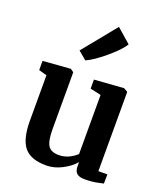

<svg xmlns="http://www.w3.org/2000/svg" viewBox="-161 -1002 961 1120"><g transform="rotate(20 319.5 -441.5)"><path d="M433 -46V-73Q406 -40 357 -14.5Q308 11 259 11Q163 11 122 -38.5Q81 -88 81 -202V-484L31 -498V-555L201 -568H202L222 -554V-202Q222 -129 240 -100Q258 -71 307 -71Q366 -71 417 -117V-484L350 -499V-555L531 -568H533L557 -554V-62H613L612 -5Q608 -4 575 3Q542 10 496 10Q463 10 448 -4Q433 -18 433 -46ZM213 -686 382 -894 470 -817Q446 -777 376.5 -719Q307 -661 264 -643Z"/></g></svg>

Font: Koeln Type Serif
Style: Bold
Weight: 700
Designer: Eben Sorkin
Foundry: Eben Sorkin
Version: Version 2.002